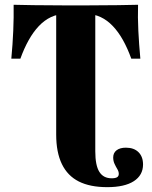

<svg xmlns="http://www.w3.org/2000/svg" viewBox="-20 -591 635 804"><path d="M251.6 -532.3Q221 -532.3 193.5 -519.4Q166.1 -506.5 142.7 -481.9Q119.4 -457.3 100 -422.6Q80.6 -387.9 65.3 -345.2H27.4Q33.1 -405.6 35.5 -462.1Q37.9 -518.5 37.1 -571Q71.8 -570.2 121.4 -569.4Q171 -568.5 244.4 -568.5H350Q424.2 -568.5 473.8 -569.4Q523.4 -570.2 558.1 -571Q556.5 -518.5 559.3 -462.1Q562.1 -405.6 567.7 -345.2H529.8Q514.5 -387.9 495.2 -422.6Q475.8 -457.3 452.4 -481.9Q429 -506.5 401.6 -519.4Q374.2 -532.3 342.7 -532.3ZM215.3 -201.6V-547.6H379V-201.6ZM429 192.7Q357.3 192.7 310.1 169Q262.9 145.2 239.1 96Q215.3 46.8 215.3 -27.4V-201.6H379V42.7Q379 101.6 396 128.6Q412.9 155.6 447.6 155.6Q462.9 155.6 470.2 151.2Q477.4 146.8 477.4 137.1Q477.4 127.4 471.4 117.3Q465.3 107.3 459.7 95.2Q454 83.1 454 68.5Q454 49.2 468.1 38.3Q482.3 27.4 507.3 27.4Q541.1 27.4 560.1 46.4Q579 65.3 579 97.6Q579 142.7 540.3 167.7Q501.6 192.7 429 192.7Z"/></svg>

Font: Playfair 9pt Black
Style: Regular
Weight: 900
Designer: Claus Eggers Sørensen
Foundry: Claus Eggers Sørensen
Version: Version 2.203